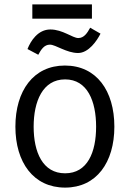

<svg xmlns="http://www.w3.org/2000/svg" viewBox="-20 -840 625 873"><path d="M500 -264C500 -102 419 13 276 13C132 13 50 -102 50 -264C50 -427 132 -542 275 -542C419 -542 500 -427 500 -264ZM417 -264C417 -379 378 -479 276 -479C174 -479 133 -379 133 -264C133 -148 174 -52 276 -52C378 -52 417 -148 417 -264ZM335 -599C283 -599 233 -637 207 -637C181 -637 167 -615 154 -591L105 -617C119 -653 152 -706 209 -706C265 -706 310 -667 336 -667C362 -667 377 -690 390 -714L437 -687C421 -655 383 -599 335 -599ZM127 -755V-820H398V-755Z"/></svg>

Font: Repo Regular
Style: Regular
Weight: 400
Designer: Stefan Peev
Foundry: Context Ltd
Version: Version 1.502